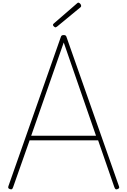

<svg xmlns="http://www.w3.org/2000/svg" viewBox="-20 -1412 960 1446"><path d="M54 12Q44 8 42.5 3.5Q41 -1 43 -9L438 -1133Q440 -1141 445 -1144.5Q450 -1148 460 -1148Q469 -1148 474 -1144.5Q479 -1141 481 -1133L876 -9Q879 -1 877 3.5Q875 8 866 12Q856 16 851 13Q846 10 841 -3L719 -355H203L79 -3Q75 9 70 12.5Q65 16 54 12ZM215 -390H703L460 -1092ZM398 -1206Q393 -1206 386 -1212.5Q379 -1219 379 -1224Q379 -1226 380 -1229Q381 -1232 384 -1234L557 -1384Q561 -1387 563.5 -1389.5Q566 -1392 570 -1392Q574 -1392 579.5 -1388Q585 -1384 588 -1378.5Q591 -1373 591 -1368Q591 -1365 590.5 -1363Q590 -1361 587 -1358L410 -1212Q405 -1210 403 -1208Q401 -1206 398 -1206Z"/></svg>

Font: Playwrite CL Thin
Style: Regular
Weight: 100
Designer: Veronika Burian, José Scaglione
Foundry: TypeTogether
Version: Version 1.002